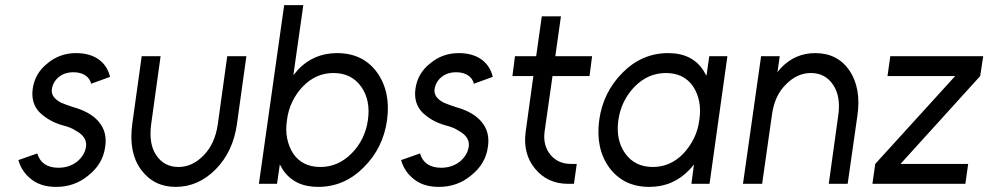

<svg xmlns="http://www.w3.org/2000/svg" viewBox="-20 -720 3871 752"><path d="M411 -419Q401 -462 367 -487Q332 -512 278 -512Q213 -512 165 -471Q116 -432 108 -371Q101 -316 134 -281Q151 -264 174 -250.5Q197 -237 226 -229Q242 -225 254.5 -220Q267 -215 277 -208Q322 -184 317 -146Q312 -112 282 -87Q251 -63 209 -63Q143 -63 126 -119L52 -93Q65 -46 105 -16Q142 12 200 12Q272 12 325 -32Q383 -77 392 -145Q401 -204 366 -244Q334 -282 265 -301Q253 -305 242 -309Q231 -313 221 -317Q179 -338 183 -370Q187 -399 210 -418Q233 -437 268 -437Q295 -437 314 -425Q332 -413 337 -392Z M535 -500 498 -234Q483 -123 532 -56Q582 12 668 12Q756 12 824 -56Q893 -126 908 -234L945 -500H870L833 -233Q822 -157 778 -112Q734 -66 679 -66Q623 -66 592 -112Q562 -156 572 -233L609 -500Z M1286 -434Q1357 -434 1395 -380Q1432 -327 1421 -250Q1410 -173 1358 -120Q1305 -66 1235 -66Q1164 -66 1128 -119Q1111 -146 1104.5 -178.5Q1098 -211 1104 -250Q1109 -289 1125 -322Q1141 -355 1166 -381Q1217 -434 1286 -434ZM1300 -512Q1209 -512 1147 -447Q1143 -442 1138.5 -436.5Q1134 -431 1129 -426L1168 -700H1093L994 0H1065L1076 -76Q1079 -71 1082 -65.5Q1085 -60 1088 -55Q1133 12 1226 12Q1328 12 1404 -64Q1481 -140 1496 -250Q1511 -360 1457 -436Q1402 -512 1300 -512Z M1910 -419Q1900 -462 1866 -487Q1831 -512 1777 -512Q1712 -512 1664 -471Q1615 -432 1607 -371Q1600 -316 1633 -281Q1650 -264 1673 -250.5Q1696 -237 1725 -229Q1741 -225 1753.5 -220Q1766 -215 1776 -208Q1821 -184 1816 -146Q1811 -112 1781 -87Q1750 -63 1708 -63Q1642 -63 1625 -119L1551 -93Q1564 -46 1604 -16Q1641 12 1699 12Q1771 12 1824 -32Q1882 -77 1891 -145Q1900 -204 1865 -244Q1833 -282 1764 -301Q1752 -305 1741 -309Q1730 -313 1720 -317Q1678 -338 1682 -370Q1686 -399 1709 -418Q1732 -437 1767 -437Q1794 -437 1813 -425Q1831 -413 1836 -392Z M2102 -656 2080 -500H1997L1987 -422H2069L2039 -205Q2027 -119 2075 -60Q2124 0 2205 0H2228L2239 -78H2216Q2165 -78 2135 -115Q2106 -151 2113 -205L2144 -422H2289L2299 -500H2155L2177 -656Z M2758 -500 2747 -423Q2744 -428 2741 -433.5Q2738 -439 2735 -444Q2691 -512 2597 -512Q2495 -512 2419 -436Q2342 -359 2327 -250Q2312 -139 2366 -64Q2422 12 2523 12Q2617 12 2681 -56Q2685 -60 2689.5 -65.5Q2694 -71 2698 -76L2688 0H2759L2829 -500ZM2588 -434Q2659 -434 2695 -381Q2712 -355 2718.5 -322Q2725 -289 2719 -250Q2714 -211 2698 -178.5Q2682 -146 2657 -119Q2606 -66 2537 -66Q2466 -66 2428 -120Q2391 -173 2402 -250Q2413 -326 2465 -380Q2518 -434 2588 -434Z M3300 0 3338 -266Q3346 -321 3338 -365.5Q3330 -410 3307 -444Q3260 -512 3173 -512Q3093 -512 3037 -452Q3034 -449 3031 -445Q3028 -441 3025 -437L3034 -500H2961L2890 0H2965L3003 -267Q3013 -345 3057 -388Q3101 -434 3156 -434Q3212 -434 3243 -388Q3274 -342 3263 -267L3226 0Z M3397 0H3761L3772 -78H3507L3819 -422L3831 -500H3467L3456 -422H3721L3408 -78Z"/></svg>

Font: Unageo
Style: Regular-Italic
Weight: 400
Designer: Richard Sepsi
Foundry: Richard Sepsi
Version: Version 2.000